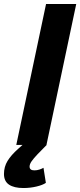

<svg xmlns="http://www.w3.org/2000/svg" viewBox="-64 -730 404 967"><path d="M18 0 168 -710H320L170 0ZM54 217Q7 217 -18.5 200Q-44 183 -44 146Q-44 110 -26 80.5Q-8 51 27 20L76 -24L171 0L125 47Q105 68 95 82.5Q85 97 85 109Q85 128 109 128Q122 128 134.5 124Q147 120 155 115L167 191Q151 202 119.5 209.5Q88 217 54 217Z"/></svg>

Font: Geist
Style: Bold Italic
Weight: 700
Italic angle: -12°
Designer: Basement.studio, Andrés Briganti, Mateo Zaragoza
Foundry: Basement.studio, Vercel, Andrés Briganti, Guido Ferreyra, Mateo Zaragoza
Version: Version 1.500; ttfautohint (v1.8.4.7-5d5b)